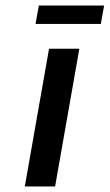

<svg xmlns="http://www.w3.org/2000/svg" viewBox="-20 -677 398 697"><path d="M70 0 158 -500H268L180 0ZM109 -590 121 -657H358L346 -590Z"/></svg>

Font: Cuprum SemiBold
Style: Italic
Weight: 600
Italic angle: -10°
Version: Version 3.000